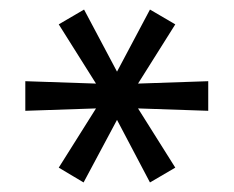

<svg xmlns="http://www.w3.org/2000/svg" viewBox="-20 -735 490 402"><path d="M416 -565V-503L269 -508L347 -384L294 -353L225 -484L155 -353L103 -384L181 -508L33 -503V-565L181 -560L103 -684L156 -715L225 -585L294 -715L347 -684L269 -560Z"/></svg>

Font: wassup Sans
Style: Regular
Weight: 400
Version: Version 2.001